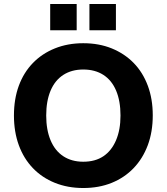

<svg xmlns="http://www.w3.org/2000/svg" viewBox="-20 -933 836 964"><path d="M398 11Q320 11 255.5 -15Q191 -41 145 -89Q99 -137 74.5 -204Q50 -271 50 -353Q50 -436 74.5 -502.5Q99 -569 145 -616.5Q191 -664 255.5 -690Q320 -716 398 -716Q477 -716 541 -690Q605 -664 651 -617Q697 -570 722 -503Q747 -436 747 -354Q747 -271 722 -204Q697 -137 651 -89Q605 -41 541 -15Q477 11 398 11ZM398 -121Q458 -121 499 -148.5Q540 -176 562.5 -228.5Q585 -281 585 -353Q585 -426 563 -478Q541 -530 499 -557Q457 -584 398 -584Q340 -584 298 -557Q256 -530 234 -478Q212 -426 212 -353Q212 -281 234 -228.5Q256 -176 298 -148.5Q340 -121 398 -121ZM429 -781V-913H562V-781ZM232 -781V-913H365V-781Z"/></svg>

Font: Nunito Sans 12pt ExtraBold
Style: Regular
Weight: 800
Designer: Vernon Adams
Foundry: Vernon Adams
Version: Version 3.101;gftools[0.9.27]